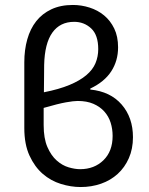

<svg xmlns="http://www.w3.org/2000/svg" viewBox="-20 -742 600 774"><path d="M305 12Q266 12 225.5 -0.5Q185 -13 152.5 -41Q120 -69 99 -114.5Q78 -160 78 -226V-491Q78 -541 90 -583.5Q102 -626 126 -656.5Q150 -687 187 -704.5Q224 -722 274 -722Q308 -722 341 -711.5Q374 -701 399.5 -680Q425 -659 440.5 -627Q456 -595 456 -551Q456 -497 428.5 -454.5Q401 -412 344 -385V-381Q425 -373 470.5 -320.5Q516 -268 516 -189Q516 -142 499.5 -104.5Q483 -67 454.5 -41Q426 -15 387.5 -1.5Q349 12 305 12ZM158 -480Q158 -448 157.5 -421Q157 -394 157 -370Q218 -382 260 -399.5Q302 -417 328 -439Q354 -461 365 -487.5Q376 -514 376 -544Q376 -601 347.5 -627.5Q319 -654 279 -654Q222 -654 191 -610.5Q160 -567 158 -480ZM303 -60Q360 -60 397 -96Q434 -132 434 -194Q434 -222 426 -247.5Q418 -273 400.5 -292.5Q383 -312 356.5 -323.5Q330 -335 293 -335Q277 -335 246 -329.5Q215 -324 156 -307V-238Q156 -184 171 -149.5Q186 -115 208.5 -95Q231 -75 256.5 -67.5Q282 -60 303 -60Z"/></svg>

Font: Swei Fan Sans CJK TC
Style: Regular
Weight: 400
Version: Version 2.130